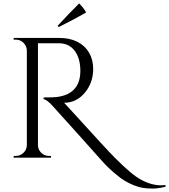

<svg xmlns="http://www.w3.org/2000/svg" viewBox="-20 -922 988 1123"><path d="M324 -764 317 -771Q393 -853 443 -902Q470 -875 484 -849Q420 -812 324 -764ZM948 170Q906 181 873.5 181Q841 181 816 177Q791 173 762.5 161.5Q734 150 709 135Q684 120 659 98Q613 61 575.5 18Q538 -25 431 -143.5Q324 -262 289 -301Q254 -340 235 -342V-352Q293 -352 312.5 -354.5Q332 -357 354 -363.5Q376 -370 391 -381Q450 -419 450 -507Q450 -580 417.5 -624Q385 -668 326 -669H202V-73Q202 -48 220.5 -29Q239 -10 266 -10H278L279 0H60V-10H73Q98 -10 117 -28Q136 -46 137 -72V-627Q136 -653 117.5 -671.5Q99 -690 73 -690H60V-700H330Q388 -700 432.5 -677.5Q477 -655 501 -614Q525 -573 525 -519Q525 -438 476 -379.5Q427 -321 356 -321Q356 -321 355 -321Q389 -285 432 -237Q605 -46 654 3Q703 52 740.5 83.5Q778 115 807 130Q866 162 924 162Q936 162 948 160Z"/></svg>

Font: Cinzel Decorative
Style: Regular
Weight: 400
Designer: Natanael Gama
Version: Version 1.001;PS 001.001;hotconv 1.0.56;makeotf.lib2.0.21325